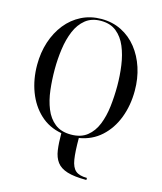

<svg xmlns="http://www.w3.org/2000/svg" viewBox="-143 -863 1025 1216"><g transform="rotate(15 370.0 -255.0)"><path d="M540.5 236.5V250Q460.5 250 414.2 235.5Q368 221 345.8 191Q323.5 161 317 114.8Q310.5 68.5 310.5 4.5Q227.5 -10.5 169.5 -64.5Q111.5 -118.5 81 -199Q50.5 -279.5 50.5 -375Q50.5 -455 73.2 -524.8Q96 -594.5 138.2 -647.5Q180.5 -700.5 239.5 -730.2Q298.5 -760 370.5 -760Q443 -760 502 -730.2Q561 -700.5 603 -647.5Q645 -594.5 667.8 -524.8Q690.5 -455 690.5 -375Q690.5 -278.5 659.5 -197.2Q628.5 -116 569.2 -62.2Q510 -8.5 425.5 5.5Q425.5 95 433.5 145.2Q441.5 195.5 466 216Q490.5 236.5 540.5 236.5ZM370.5 -747.5Q309 -747.5 269 -715.2Q229 -683 206.5 -629.2Q184 -575.5 174.8 -509.2Q165.5 -443 165.5 -375Q165.5 -307 173.2 -240.8Q181 -174.5 202.8 -120.8Q224.5 -67 265 -34.8Q305.5 -2.5 370.5 -2.5Q436 -2.5 476.5 -34.8Q517 -67 538.5 -120.8Q560 -174.5 567.8 -240.8Q575.5 -307 575.5 -375Q575.5 -443 566.2 -509.2Q557 -575.5 534.5 -629.2Q512 -683 472 -715.2Q432 -747.5 370.5 -747.5Z"/></g></svg>

Font: Bodoni Moda 16pt
Style: Regular
Weight: 400
Version: Version 2.3